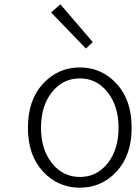

<svg xmlns="http://www.w3.org/2000/svg" viewBox="-20 -861 634 894"><path d="M352 13Q250 13 180 -62.5Q110 -138 110 -266Q110 -395 180 -471Q250 -547 352 -547Q453 -547 523 -471Q593 -395 593 -266Q593 -138 523 -62.5Q453 13 352 13ZM352 -496Q273 -496 222 -432Q171 -368 171 -266Q171 -165 222 -101Q273 -37 352 -37Q431 -37 481.5 -101Q532 -165 532 -266Q532 -367 481 -431.5Q430 -496 352 -496ZM380 -635 218 -803 261 -841 412 -665Z"/></svg>

Font: NotoSansHansLight
Style: Regular
Weight: 300
Designer: Ryoko NISHIZUKA  (kana & ideographs); Paul D. Hunt (Latin, Greek & Cyrillic); Wenlong ZHANG  (bopomofo); Sandoll Communi
Foundry: Adobe Systems Incorporated
Version: Version 1.00;December 8, 2021;FontCreator 13.0.0.2675 64-bit